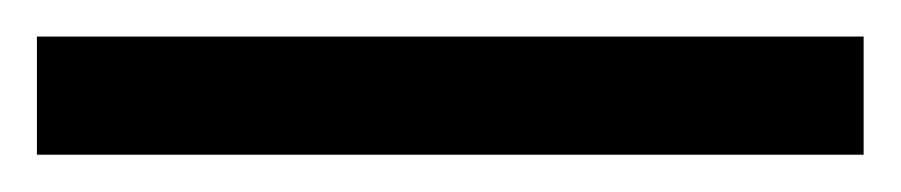

<svg xmlns="http://www.w3.org/2000/svg" viewBox="-22 70 488 104"><path d="M445.8 153.8H-2V89.8H445.8Z"/></svg>

Font: NotoPenekeko
Style: Regular
Weight: 400
Designer: Monotype Design team
Foundry: Monotype Imaging Inc.
Version: Version 1.04